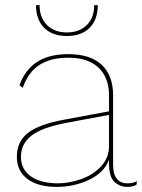

<svg xmlns="http://www.w3.org/2000/svg" viewBox="-20 -722 557 752"><path d="M516 -13 515 1Q502 10 479 10Q449 10 428 -10Q407 -30 407 -82V-96Q387 -45 328.5 -17.5Q270 10 202 10Q129 10 87.5 -21Q46 -52 46 -108Q46 -167 89 -201Q132 -235 230 -253L407 -286V-348Q407 -418 366 -457Q325 -496 248 -496Q179 -496 135 -468Q91 -440 69 -378L56 -388Q79 -450 126 -480Q173 -510 248 -510Q333 -510 378 -468.5Q423 -427 423 -348V-76Q423 -40 437.5 -22Q452 -4 478 -4Q504 -4 516 -13ZM407 -151V-272L241 -241Q145 -223 103.5 -191Q62 -159 62 -108Q62 -59 100.5 -31.5Q139 -4 207 -4Q250 -4 296.5 -20Q343 -36 375 -69.5Q407 -103 407 -151ZM242 -581Q185 -581 153 -613Q121 -645 121 -702H135Q135 -653 164 -624Q193 -595 242 -595Q291 -595 320 -624Q349 -653 349 -702H363Q363 -645 331 -613Q299 -581 242 -581Z"/></svg>

Font: Work Sans Hairline
Style: Regular
Weight: 400
Designer: Wei Huang
Foundry: Wei Huang
Version: Version 1.032